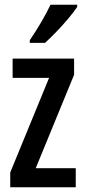

<svg xmlns="http://www.w3.org/2000/svg" viewBox="-20 -786 359 806"><path d="M298 0H23V-62L186 -459H33V-540H291V-472L130 -80H298ZM304 -757Q291 -737 267 -708.5Q243 -680 216.5 -652.5Q190 -625 169 -606H105V-617Q159 -697 192 -766H304Z"/></svg>

Font: Noto Sans Gujarati UI ExtraCondensed Medium
Style: Regular
Weight: 500
Width: 2
Designer: Jelle Bosma - Monotype Design Team, Universal Thirst
Foundry: Monotype Imaging Inc.
Version: Version 2.106; ttfautohint (v1.8.4.7-5d5b)